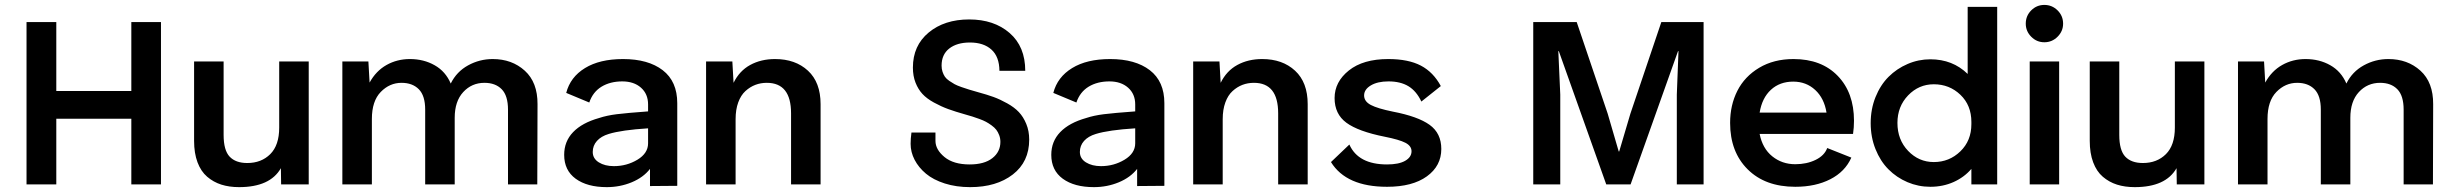

<svg xmlns="http://www.w3.org/2000/svg" viewBox="-20 -750 9980 781"><path d="M634.8 -660.2V0H514.2V-267.1H209V0H87.9V-660.2H209V-379.9H514.2V-660.2Z M952.6 11.2Q912.6 11.2 880.4 1Q848.1 -9.3 822.8 -31Q797.4 -52.7 783.4 -89.8Q769.5 -127 769.5 -176.8V-500H889.6V-201.2Q889.6 -138.7 914.1 -112.8Q938.5 -86.9 985.8 -86.9Q1043 -86.9 1079.3 -123Q1115.7 -159.2 1115.7 -231V-500H1235.8V0H1123.5L1122.6 -65.9Q1078.6 11.2 952.6 11.2Z M1984.4 -509.8Q2062.5 -509.8 2114.7 -462.4Q2167 -415 2166.5 -326.2L2165.5 0H2046.4V-304.2Q2046.4 -360.8 2020.8 -387Q1995.1 -413.1 1950.7 -413.1Q1898.9 -413.1 1864.3 -375.5Q1829.6 -337.9 1829.6 -271V0H1709.5V-304.2Q1709.5 -360.8 1683.6 -387Q1657.7 -413.1 1613.3 -413.1Q1564.9 -413.1 1528.8 -376Q1492.7 -338.9 1492.7 -266.1V0H1372.6V-500H1478.5L1483.4 -414.1Q1509.3 -461.4 1552.2 -485.6Q1595.2 -509.8 1647.5 -509.8Q1703.6 -509.8 1748 -484.6Q1792.5 -459.5 1813.5 -410.2Q1837.4 -458.5 1884 -484.1Q1930.7 -509.8 1984.4 -509.8Z M2514.2 -509.8Q2616.7 -509.8 2675.8 -464.4Q2734.9 -418.9 2734.9 -330.1V-112.8V5.9L2624 6.8V-63Q2597.2 -28.3 2549.6 -8.5Q2502 11.2 2448.2 11.2Q2368.7 11.2 2321.8 -22.9Q2274.9 -57.1 2274.9 -120.1Q2274.9 -174.8 2311.3 -212.6Q2347.7 -250.5 2417 -270Q2447.8 -280.3 2488.5 -285.4Q2529.3 -290.5 2616.2 -296.9V-325.2Q2616.2 -367.7 2587.4 -393.3Q2558.6 -418.9 2511.2 -418.9Q2462.4 -418.9 2427 -397.5Q2391.6 -376 2377 -333L2283.2 -372.1Q2299.8 -436.5 2359.6 -473.1Q2419.4 -509.8 2514.2 -509.8ZM2391.1 -131.8Q2391.1 -105 2415.8 -89.6Q2440.4 -74.2 2477.1 -74.2Q2529.3 -74.2 2572.8 -100.3Q2616.2 -126.5 2616.2 -167V-228Q2508.3 -221.2 2456.1 -205.1Q2425.3 -195.8 2408.2 -176.8Q2391.1 -157.7 2391.1 -131.8Z M3132.8 -509.8Q3215.3 -509.8 3266.6 -462.4Q3317.9 -415 3317.9 -326.2V0H3197.8V-289.1Q3197.8 -413.1 3099.1 -413.1Q3074.2 -413.1 3052.5 -404.8Q3030.8 -396.5 3012.2 -379.6Q2993.7 -362.8 2982.9 -333.5Q2972.2 -304.2 2972.2 -265.1V0H2852.1V-500H2959L2963.9 -413.1Q2987.8 -461.9 3031.7 -485.8Q3075.7 -509.8 3132.8 -509.8Z M3926.3 11.2Q3869.6 11.2 3823 -3.7Q3776.4 -18.6 3746.6 -43.5Q3716.8 -68.4 3700.4 -99.9Q3684.1 -131.3 3684.1 -165Q3684.1 -186 3687.5 -210.9H3785.2V-176.8Q3785.2 -141.6 3821.8 -111.3Q3858.4 -81.1 3924.3 -81.1Q3983.9 -81.1 4016.6 -106.7Q4049.3 -132.3 4049.3 -172.9Q4049.3 -187.5 4044.4 -200.2Q4039.6 -212.9 4032.5 -222.2Q4025.4 -231.4 4013.2 -240.2Q4001 -249 3990.5 -254.6Q3980 -260.3 3963.1 -266.4Q3946.3 -272.5 3935.5 -275.9Q3924.8 -279.3 3907.2 -284.2Q3865.7 -295.9 3836.9 -306.4Q3808.1 -316.9 3778.8 -333Q3749.5 -349.1 3732.2 -367.9Q3714.8 -386.7 3704.1 -413.8Q3693.4 -440.9 3693.4 -475.1Q3693.4 -564.5 3757.6 -617.7Q3821.8 -670.9 3922.4 -670.9Q4023.4 -670.9 4086.9 -615.7Q4150.4 -560.5 4150.4 -461.9H4045.4Q4044.9 -519.5 4012.9 -548.3Q3981 -577.1 3925.3 -577.1Q3872.6 -577.1 3841.3 -552.7Q3810.1 -528.3 3810.1 -482.9Q3810.1 -469.2 3814 -457.8Q3817.9 -446.3 3823.7 -437.7Q3829.6 -429.2 3841.3 -421.1Q3853 -413.1 3862.8 -407.7Q3872.6 -402.3 3891.1 -395.8Q3909.7 -389.2 3922.4 -385.5Q3935.1 -381.8 3958.5 -375Q3994.6 -365.2 4021.5 -355.5Q4048.3 -345.7 4077.1 -329.6Q4106 -313.5 4124.3 -294.2Q4142.6 -274.9 4154.5 -246.1Q4166.5 -217.3 4166.5 -182.1Q4166.5 -91.8 4099.9 -40.3Q4033.2 11.2 3926.3 11.2Z M4495.6 -509.8Q4598.1 -509.8 4657.2 -464.4Q4716.3 -418.9 4716.3 -330.1V-112.8V5.9L4605.5 6.8V-63Q4578.6 -28.3 4531 -8.5Q4483.4 11.2 4429.7 11.2Q4350.1 11.2 4303.2 -22.9Q4256.3 -57.1 4256.3 -120.1Q4256.3 -174.8 4292.7 -212.6Q4329.1 -250.5 4398.4 -270Q4429.2 -280.3 4470 -285.4Q4510.7 -290.5 4597.7 -296.9V-325.2Q4597.7 -367.7 4568.8 -393.3Q4540 -418.9 4492.7 -418.9Q4443.8 -418.9 4408.4 -397.5Q4373 -376 4358.4 -333L4264.6 -372.1Q4281.2 -436.5 4341.1 -473.1Q4400.9 -509.8 4495.6 -509.8ZM4372.6 -131.8Q4372.6 -105 4397.2 -89.6Q4421.9 -74.2 4458.5 -74.2Q4510.7 -74.2 4554.2 -100.3Q4597.7 -126.5 4597.7 -167V-228Q4489.7 -221.2 4437.5 -205.1Q4406.7 -195.8 4389.6 -176.8Q4372.6 -157.7 4372.6 -131.8Z M5114.3 -509.8Q5196.8 -509.8 5248 -462.4Q5299.3 -415 5299.3 -326.2V0H5179.2V-289.1Q5179.2 -413.1 5080.6 -413.1Q5055.7 -413.1 5033.9 -404.8Q5012.2 -396.5 4993.7 -379.6Q4975.1 -362.8 4964.4 -333.5Q4953.6 -304.2 4953.6 -265.1V0H4833.5V-500H4940.4L4945.3 -413.1Q4969.2 -461.9 5013.2 -485.8Q5057.1 -509.8 5114.3 -509.8Z M5622.1 9.8Q5456.1 9.8 5394 -90.8L5468.8 -162.1Q5504.9 -81.1 5622.1 -81.1Q5669.9 -81.1 5695.8 -95.9Q5721.7 -110.8 5721.7 -134.8Q5721.7 -156.2 5696.8 -169.2Q5671.9 -182.1 5612.8 -193.8Q5504.9 -215.3 5456.8 -250.7Q5408.7 -286.1 5408.7 -351.1Q5408.7 -417 5466.8 -463.4Q5524.9 -509.8 5627 -509.8Q5708.5 -509.8 5759.5 -483.2Q5810.5 -456.5 5840.8 -399.9L5761.7 -336.9Q5741.7 -379.4 5709.2 -399.2Q5676.8 -418.9 5627.9 -418.9Q5583.5 -418.9 5556.2 -402.6Q5528.8 -386.2 5528.8 -361.8Q5528.8 -337.4 5556.2 -323Q5583.5 -308.6 5646 -295.9Q5747.6 -276.4 5795.2 -242.2Q5842.8 -208 5842.8 -144Q5842.8 -75.2 5784.2 -32.7Q5725.6 9.8 5622.1 9.8Z M6909.7 -660.2V0H6800.8V-365.2L6807.6 -542H6805.7L6612.8 0H6513.7L6320.8 -542H6318.8L6326.7 -365.2V0H6216.8V-660.2H6393.6L6519.5 -288.1L6564.5 -133.8H6566.4L6611.8 -287.1L6737.8 -660.2Z M7282.7 9.8Q7160.2 9.8 7088.9 -61.3Q7017.6 -132.3 7017.6 -250Q7017.6 -322.3 7047.1 -380.6Q7076.7 -439 7136 -474.4Q7195.3 -509.8 7275.4 -509.8Q7389.2 -509.8 7455.3 -441.4Q7521.5 -373 7521.5 -258.8Q7521.5 -231.4 7517.6 -205.1H7137.7Q7149.4 -146 7189.2 -114Q7229 -82 7282.7 -82Q7329.1 -82 7365.2 -99.6Q7401.4 -117.2 7412.6 -147.9L7510.7 -108.9Q7485.4 -51.8 7425.3 -21Q7365.2 9.8 7282.7 9.8ZM7137.7 -292H7409.7Q7400.4 -350.1 7363.8 -384Q7327.1 -418 7274.4 -418Q7219.7 -418 7183.6 -384.8Q7147.5 -351.6 7137.7 -292Z M8104 -722.2V0H7999V-63Q7969.7 -28.8 7926.5 -9.5Q7883.3 9.8 7832 9.8Q7783.2 9.8 7739 -9Q7694.8 -27.8 7661.6 -61.3Q7628.4 -94.7 7608.9 -143.6Q7589.4 -192.4 7589.4 -249Q7589.4 -306.2 7609.1 -355.2Q7628.9 -404.3 7662.1 -437.5Q7695.3 -470.7 7739.5 -489.7Q7783.7 -508.8 7832 -508.8Q7922.9 -508.8 7983.9 -449.2V-722.2ZM7698.2 -250Q7698.2 -181.6 7741.7 -136.2Q7785.2 -90.8 7846.2 -90.8Q7909.2 -90.8 7954.1 -134.3Q7999 -177.7 7999 -245.1V-253.9Q7999 -321.8 7954.3 -364.5Q7909.7 -407.2 7846.2 -407.2Q7785.2 -407.2 7741.7 -362.1Q7698.2 -316.9 7698.2 -250Z M8220.2 -653.8Q8220.2 -685.5 8242.4 -707.8Q8264.6 -730 8295.9 -730Q8327.1 -730 8349.6 -707.8Q8372.1 -685.5 8372.1 -653.8Q8372.1 -623 8349.6 -600.6Q8327.1 -578.1 8295.9 -578.1Q8264.6 -578.1 8242.4 -600.6Q8220.2 -623 8220.2 -653.8ZM8236.3 0V-500H8356V0Z M8663.6 11.2Q8623.5 11.2 8591.3 1Q8559.1 -9.3 8533.7 -31Q8508.3 -52.7 8494.4 -89.8Q8480.5 -127 8480.5 -176.8V-500H8600.6V-201.2Q8600.6 -138.7 8625 -112.8Q8649.4 -86.9 8696.8 -86.9Q8753.9 -86.9 8790.3 -123Q8826.7 -159.2 8826.7 -231V-500H8946.8V0H8834.5L8833.5 -65.9Q8789.6 11.2 8663.6 11.2Z M9695.3 -509.8Q9773.4 -509.8 9825.7 -462.4Q9877.9 -415 9877.4 -326.2L9876.5 0H9757.3V-304.2Q9757.3 -360.8 9731.7 -387Q9706.1 -413.1 9661.6 -413.1Q9609.9 -413.1 9575.2 -375.5Q9540.5 -337.9 9540.5 -271V0H9420.4V-304.2Q9420.4 -360.8 9394.5 -387Q9368.7 -413.1 9324.2 -413.1Q9275.9 -413.1 9239.7 -376Q9203.6 -338.9 9203.6 -266.1V0H9083.5V-500H9189.5L9194.3 -414.1Q9220.2 -461.4 9263.2 -485.6Q9306.2 -509.8 9358.4 -509.8Q9414.6 -509.8 9459 -484.6Q9503.4 -459.5 9524.4 -410.2Q9548.3 -458.5 9595 -484.1Q9641.6 -509.8 9695.3 -509.8Z"/></svg>

Font: Human Sans Medium
Style: Regular
Weight: 500
Designer: Tim Radville
Foundry: Continuum
Version: Version 1.000;FEAKit 1.0